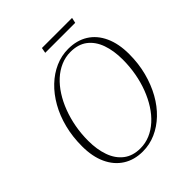

<svg xmlns="http://www.w3.org/2000/svg" viewBox="-222 -927 1073 1073"><g transform="rotate(-45 315.0 -390.0)"><path d="M281 14Q214 14 164.5 -17.5Q115 -49 88 -107.5Q61 -166 61 -247Q61 -323 78 -389.5Q95 -456 126 -510.5Q157 -565 198.5 -604.5Q240 -644 289 -665.5Q338 -687 391 -687Q459 -687 508.5 -656Q558 -625 585 -566Q612 -507 612 -425Q612 -350 594.5 -283.5Q577 -217 546.5 -162.5Q516 -108 474.5 -68.5Q433 -29 384 -7.5Q335 14 281 14ZM284 -8Q324 -8 360.5 -23.5Q397 -39 428.5 -67.5Q460 -96 485 -135Q510 -174 528 -221Q546 -268 555.5 -321Q565 -374 565 -429Q565 -499 546 -552.5Q527 -606 488 -636Q449 -666 388 -666Q348 -666 311 -650Q274 -634 243 -605.5Q212 -577 187 -538Q162 -499 144 -451.5Q126 -404 116.5 -352Q107 -300 107 -244Q107 -176 126 -122.5Q145 -69 184.5 -38.5Q224 -8 284 -8ZM285 -762 291 -794H529L522 -762Z"/></g></svg>

Font: Source Serif 4 48pt Light
Style: Italic
Weight: 300
Italic angle: -12°
Designer: Frank Grießhammer
Foundry: Adobe Systems Incorporated
Version: Version 4.004;hotconv 1.0.116;makeotfexe 2.5.65601